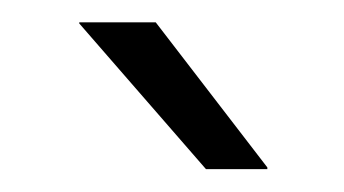

<svg xmlns="http://www.w3.org/2000/svg" viewBox="-20 -702 308 172"><path d="M219.5 -552 119.5 -682H51V-681L164.5 -550.5H219.5Z"/></svg>

Font: Anek Malayalam Medium Light
Style: Regular
Weight: 300
Version: Version 1.003